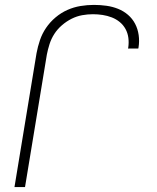

<svg xmlns="http://www.w3.org/2000/svg" viewBox="-20 -763 640 783"><path d="M39 0 129 -546Q134 -573 143 -599.5Q152 -626 168 -649.5Q184 -673 206.5 -692Q229 -711 255 -722.5Q281 -734 308.5 -738.5Q336 -743 363 -743Q389 -743 414 -739.5Q439 -736 461.5 -727Q484 -718 502 -702.5Q520 -687 531 -666Q542 -645 545.5 -620Q549 -595 545 -570L544 -565H502L503 -569Q506 -589 503.5 -608.5Q501 -628 492 -644.5Q483 -661 468.5 -673Q454 -685 436 -692Q418 -699 398.5 -702Q379 -705 359 -705Q337 -705 315 -701Q293 -697 272 -686.5Q251 -676 232.5 -660Q214 -644 201.5 -624.5Q189 -605 182 -583Q175 -561 171 -540L82 0Z"/></svg>

Font: Iosevka XLt Ex Obl
Style: Regular
Weight: 200
Width: 7
Italic angle: -9°
Monospace: yes
Designer: Belleve Invis
Foundry: Belleve Invis
Version: Version 32.5.0; ttfautohint (v1.8.4)